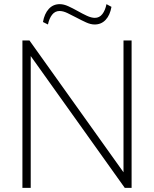

<svg xmlns="http://www.w3.org/2000/svg" viewBox="-20 -905 742 925"><path d="M575 -710H614V0H581L128 -635V0H88V-710H122L575 -75ZM436 -787Q417 -787 395 -797Q373 -807 349.5 -819.5Q326 -832 305 -842Q284 -852 267 -852Q245 -852 231 -834Q217 -816 211 -787L187 -799Q194 -839 215 -862Q236 -885 268 -885Q287 -885 309 -875Q331 -865 354 -852Q377 -839 398.5 -829Q420 -819 437 -819Q459 -819 473 -837Q487 -855 493 -885L517 -872Q510 -832 489 -809.5Q468 -787 436 -787Z"/></svg>

Font: Livvic ExtraLight
Style: Regular
Weight: 275
Designer: Jacques Le Bailly, Baron von Fonthausen
Version: Version 1.001; ttfautohint (v1.8.2)